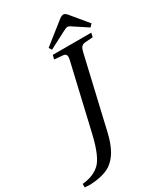

<svg xmlns="http://www.w3.org/2000/svg" viewBox="-283 -973 1023 1188"><g transform="rotate(-30 229.0 -378.5)"><path d="M195 -742 208 -722 325 -783C338 -790 353 -797 361 -797C370 -797 381 -790 393 -781L483 -722L501 -741L410 -851C399 -865 389 -876 377 -876C364 -876 353 -868 335 -853ZM-43 92V117C-32 118 -21 119 -10 119C36 119 105 108 145 80C192 47 227 -9 250 -109L367 -612C374 -643 384 -657 409 -659L464 -663L471 -692H196L189 -663L248 -658C272 -656 278 -643 271 -612L162 -144C140 -50 113 13 82 42C48 73 7 87 -43 92Z"/></g></svg>

Font: Heuristica
Style: Italic
Weight: 400
Italic angle: -13°
Version: Version 1.0.1